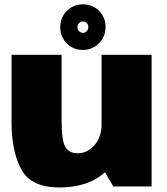

<svg xmlns="http://www.w3.org/2000/svg" viewBox="-20 -840 752 865"><path d="M490.5 0H663V-593H437.5V-90ZM257.5 -593H32V-288.5Q32 -158 76 -76.8Q120 4.5 246.5 4.5Q393.5 4.5 471 -82Q548.5 -168.5 548.5 -251.5L438.5 -290Q438.5 -223.5 406.2 -186.5Q374 -149.5 330.5 -149.5Q291.5 -149.5 274.5 -177.2Q257.5 -205 257.5 -300.5ZM353.5 -615Q382.5 -615 405.5 -628.8Q428.5 -642.5 442 -665.8Q455.5 -689 455.5 -718Q455.5 -762 426.2 -791.2Q397 -820.5 353.5 -820.5Q324.5 -820.5 301.5 -807Q278.5 -793.5 265 -770.2Q251.5 -747 251.5 -718Q251.5 -674.5 280.8 -644.8Q310 -615 353.5 -615ZM353.5 -692Q343.5 -692 336.2 -699.8Q329 -707.5 329 -718Q329 -729 336.2 -736Q343.5 -743 353.5 -743Q364 -743 371 -736Q378 -729 378 -718Q378 -707.5 371 -699.8Q364 -692 353.5 -692Z"/></svg>

Font: Anybody UltraCondensed Thin Black
Style: Regular
Weight: 900
Version: Version 1.111